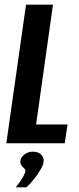

<svg xmlns="http://www.w3.org/2000/svg" viewBox="-20 -611 339 819"><path d="M7 0 91 -591H206L134 -80H268L256 0ZM47 188Q66 165 76.5 147Q87 129 88 119Q89 112 83 107Q77 102 71.5 94.5Q66 87 67 74Q69 60 84 48Q99 36 120 36Q143 36 155.5 48Q168 60 166 79Q165 92 153 112.5Q141 133 125 153Q109 173 93 188Z"/></svg>

Font: Alumni Sans Thin
Style: Bold Italic
Weight: 700
Italic angle: -8°
Version: Version 1.016